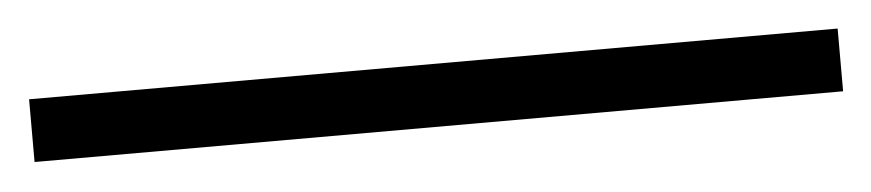

<svg xmlns="http://www.w3.org/2000/svg" viewBox="-25 13 649 143"><g transform="rotate(-5 300.0 84.5)"><path d="M-2.4 107.4V60.5H602.1V107.4Z"/></g></svg>

Font: Liberation Mono
Style: Regular
Weight: 400
Monospace: yes
Designer: Steve Matteson
Foundry: Ascender Corporation
Version: Version 2.1.5